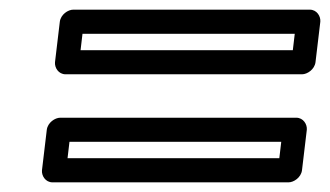

<svg xmlns="http://www.w3.org/2000/svg" viewBox="-20 -529 684 398"><path d="M147 -425 151 -459H591L587 -425ZM94 -400C93 -389 101 -375 116 -375H606C617 -375 632 -385 634 -400L644 -484C645 -495 637 -509 622 -509H132C121 -509 106 -499 104 -484ZM120 -201 124 -235H563L559 -201ZM67 -176C66 -165 74 -151 89 -151H578C589 -151 604 -161 606 -176L616 -260C617 -271 609 -285 594 -285H105C94 -285 79 -275 77 -260Z"/></svg>

Font: Falling Sky
Style: ExtOuObl
Weight: 400
Designer: Paul D. Hunt
Foundry: Adobe Systems Incorporated
Version: Version 1.02